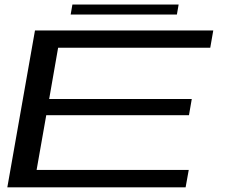

<svg xmlns="http://www.w3.org/2000/svg" viewBox="-20 -806 976 826"><path d="M11.5 0 130.5 -675H897.5L884.5 -600.5H230L191.5 -380H805L793 -310.5H179L137.5 -75H792L778.5 0ZM284 -743.5 291.5 -786.5H748.5L741 -743.5Z"/></svg>

Font: Anybody UltraExpanded Regular
Style: Italic
Weight: 400
Width: 9
Italic angle: -10°
Designer: Tyler Finck
Foundry: Etcetera Type Company
Version: Version 1.010; ttfautohint (v1.8.3) -l 8 -r 50 -G 200 -x 14 